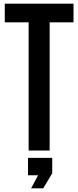

<svg xmlns="http://www.w3.org/2000/svg" viewBox="-20 -820 426 1046"><path d="M136 0V-698.5H6V-800H380.5V-698.5H250.5V0ZM149.5 206 187.5 135H132.5V40H264.5V124L215.5 206Z"/></svg>

Font: Big Shoulders Text Thin
Style: Bold
Weight: 700
Version: Version 2.002